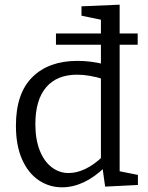

<svg xmlns="http://www.w3.org/2000/svg" viewBox="-20 -791 634 820"><path d="M219 -648H568V-600H219ZM245 9Q190 9 145 -21.5Q100 -52 74 -111Q48 -170 48 -254Q48 -392 118 -461.5Q188 -531 311 -531Q338 -531 367.5 -527.5Q397 -524 427 -516L411 -506V-715L420 -705L328 -724V-764L491 -771V-48L479 -62L569 -44V-1L429 6L417 -80L427 -76Q382 -33 336.5 -12Q291 9 245 9ZM273 -52Q308 -52 345.5 -70Q383 -88 421 -125L411 -98V-472L422 -453Q360 -472 309 -472Q223 -472 177 -418Q131 -364 131 -261Q131 -196 149.5 -149Q168 -102 200.5 -77Q233 -52 273 -52Z"/></svg>

Font: Pack4
Style: Regular
Weight: 400
Version: Version 2.002